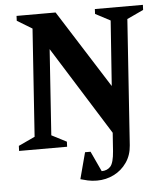

<svg xmlns="http://www.w3.org/2000/svg" viewBox="-54 -660 739 872"><g transform="rotate(-5 315.0 -223.5)"><path d="M12 0 13 -23.1 87.9 -58 121.3 -548.4 53 -589.9 54 -612H232L457 -257L478 -554L410 -589.9L411 -612H630L629 -588.9L554.1 -554L515.1 18Q512.1 63 489 96.2Q465.9 129.5 430.2 147.2Q394.5 165 353 165Q330.2 165 311.1 160.6Q291.9 156.1 278.1 152.1L310 31.9H335.1L377.9 124.1Q403.1 124 418.1 107.5Q433 91 437 37.9L442.8 -45.2L190.6 -448.5L164 -58L232 -23L231 0Z"/></g></svg>

Font: Ancizar Serif Light
Style: Italic
Weight: 300
Italic angle: -4°
Designer: Cesar Puertas, Viviana Monsalve, Julian Moncada, Julian Prieto, Jose Castro, Felipe Aragon, Mariel Hernandez, Sara Alarc
Version: Version 8.100